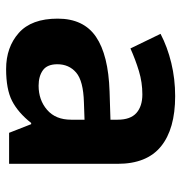

<svg xmlns="http://www.w3.org/2000/svg" viewBox="-2 -596 607 644"><g transform="rotate(90 302.0 -273.5)"><path d="M302 -557Q412 -557 470.5 -509.5Q529 -462 529 -364V0H425L396 -74H392Q357 -30 318 -10Q279 10 211 10Q138 10 90 -32.5Q42 -75 42 -163Q42 -250 103 -291.5Q164 -333 286 -337L381 -340V-364Q381 -407 358.5 -427Q336 -447 296 -447Q256 -447 218 -435.5Q180 -424 142 -407L93 -508Q137 -531 190.5 -544Q244 -557 302 -557ZM323 -251Q251 -249 223 -225Q195 -201 195 -162Q195 -128 215 -113.5Q235 -99 267 -99Q315 -99 348 -127.5Q381 -156 381 -208V-253Z"/></g></svg>

Font: Noto Sans Nag Mundari
Style: Bold
Weight: 700
Version: Version 1.000